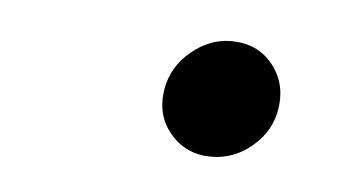

<svg xmlns="http://www.w3.org/2000/svg" viewBox="-26 -578 317 170"><g transform="rotate(5 133.0 -493.0)"><path d="M165.5 -441.9Q143.1 -441.9 129.2 -458.3Q115.2 -474.6 119.1 -498Q122.6 -518.1 138.9 -531.7Q155.3 -545.4 174.3 -545.4Q197.8 -545.4 211.2 -528.8Q224.6 -512.2 221.2 -489.7Q218.3 -469.7 202.1 -455.8Q186 -441.9 165.5 -441.9Z"/></g></svg>

Font: Inter 18pt Light
Style: Italic
Weight: 300
Italic angle: -9.3988°
Designer: Rasmus Andersson
Foundry: rsms
Version: Version 4.001;git-66647c0bb